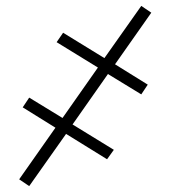

<svg xmlns="http://www.w3.org/2000/svg" viewBox="-20 -478 640 651"><path d="M79 153 45 130 168 -45 57 -114 79 -147 192 -78 312 -249 172 -335 194 -367 334 -281 459 -458 493 -435 370 -260 481 -191 459 -158 346 -227 226 -56 366 30 343 62 204 -24Z"/></svg>

Font: Iosevka Etoile Extralight
Style: Italic
Weight: 200
Italic angle: -9°
Designer: Belleve Invis
Foundry: Belleve Invis
Version: Version 22.1.2; ttfautohint (v1.8.4)